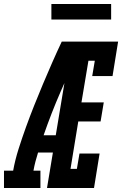

<svg xmlns="http://www.w3.org/2000/svg" viewBox="-68 -944 613 964"><path d="M-48 0V-87H-2Q8 -142 25.5 -197Q43 -252 62.5 -306Q82 -360 103.5 -414Q125 -468 147.5 -521.5Q170 -575 193.5 -628.5Q217 -682 242 -735H290L287 -717L333 -698Q283 -591 236 -483Q189 -375 151 -265H212L198 -178H123Q116 -156 110 -133Q104 -110 100 -87H135V0ZM168 0 290 -735H525L497 -562H395L408 -639H376L341 -430H453L437 -334H325L286 -96H318L331 -173H432L404 0ZM190 -846V-924H490V-846Z"/></svg>

Font: Iosevka Curly Slab Oblique
Style: Bold
Weight: 700
Italic angle: -9°
Monospace: yes
Designer: Belleve Invis
Foundry: Belleve Invis
Version: Version 11.1.0; ttfautohint (v1.8.3)